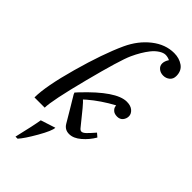

<svg xmlns="http://www.w3.org/2000/svg" viewBox="-293 -749 1023 1023"><g transform="rotate(45 219.0 -237.5)"><path d="M135.3 -527.8Q169.9 -602.5 228 -648.2Q286.1 -693.8 351.6 -693.8Q390.1 -693.8 418.2 -674.3Q446.3 -654.8 446.3 -615.2Q446.3 -592.3 430.9 -579.6Q415.5 -566.9 394.8 -566.9Q374 -566.9 359.6 -578.9Q345.2 -590.8 345.2 -608.9Q345.2 -627 358.4 -647Q341.8 -654.8 325.9 -654.8Q310.1 -654.8 290.3 -642.1Q270.5 -629.4 253.9 -608.4Q224.6 -571.3 200 -517.6Q175.3 -463.9 122.3 -258.3Q69.3 -52.7 69.3 0H-7.8Q-7.8 -83.5 39.3 -252.4Q86.4 -421.4 135.3 -527.8ZM128.9 -158.2Q126 -163.6 124.5 -168.9L138.7 -184.6Q277.3 -332 356.4 -332Q386.7 -332 403.1 -317.4Q419.4 -302.7 419.4 -284.7Q419.4 -266.6 408 -252.7Q396.5 -238.8 376 -238.8Q355.5 -238.8 344.5 -248.5Q333.5 -258.3 331.5 -268.1L329.6 -277.8Q254.9 -237.3 197.3 -188Q185.1 -177.2 182.6 -174.8Q196.3 -165 280.3 -59.1Q288.6 -47.9 298.1 -47.9Q307.6 -47.9 320.8 -60.1Q334 -72.3 360.4 -103L380.4 -85.9Q358.9 -48.8 325.9 -20.5Q293 7.8 260.5 7.8Q228 7.8 211.4 -20Q194.8 -47.9 181.4 -70.6Q168 -93.3 159.9 -106.7Q151.9 -120.1 145 -131.3Q138.2 -142.6 135 -148.2Q131.8 -153.8 128.9 -158.2ZM84 219.2H68.4Q95.2 107.4 102.1 62.5L185.1 35.6Q185.1 58.6 146.5 126Q107.9 193.4 84 219.2Z"/></g></svg>

Font: Niconne
Style: Regular
Weight: 400
Designer: Vernon Adams
Foundry: Vernon Adams
Version: Version 1.002